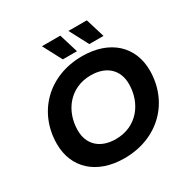

<svg xmlns="http://www.w3.org/2000/svg" viewBox="-199 -1078 1242 1267"><g transform="rotate(-30 422.0 -444.5)"><path d="M364 -757H472L428 -901H288ZM566 -757H674L630 -901H490ZM392 12C650 12 825 -169 825 -408C825 -588 697 -712 484 -712C226 -712 51 -531 51 -292C51 -112 179 12 392 12ZM406 -126C283 -126 215 -197 215 -301C215 -449 312 -574 470 -574C593 -574 661 -503 661 -399C661 -251 564 -126 406 -126Z"/></g></svg>

Font: AWKNG-Font
Style: Bold Italic
Weight: 700
Italic angle: -11.3°
Designer: Awakening Church
Foundry: Awakening Church
Version: Version 1.700;PS 001.700;hotconv 1.0.88;makeotf.lib2.5.64775